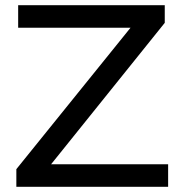

<svg xmlns="http://www.w3.org/2000/svg" viewBox="-20 -720 697 740"><path d="M177 -87 615 -632V-700H50V-613H483L43 -68V0H628V-87Z"/></svg>

Font: Malon Grotesk Med
Style: Regular
Weight: 500
Designer: Julieta Ulanovsky
Foundry: Julieta Ulanovsky
Version: Version 7.200